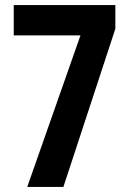

<svg xmlns="http://www.w3.org/2000/svg" viewBox="-20 -734 509 754"><path d="M87 0 296 -595H34V-714H433V-621L229 0Z"/></svg>

Font: Noto Sans Myanmar ExtraCondensed
Style: Bold
Weight: 700
Width: 2
Designer: Monotype Design Team
Foundry: Monotype Imaging Inc.
Version: Version 2.107; ttfautohint (v1.8.4.7-5d5b)